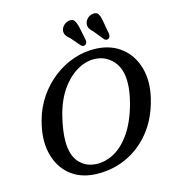

<svg xmlns="http://www.w3.org/2000/svg" viewBox="-133 -1031 1042 1155"><g transform="rotate(-15 388.5 -453.5)"><path d="M519 -714Q611 -709 673.2 -658.8Q735.5 -608.5 758.8 -525Q782 -441.5 757 -338Q728 -218.5 661.5 -137.8Q595 -57 504.5 -18.2Q414 20.5 313.5 14.5Q221.5 9 160.2 -43.2Q99 -95.5 78.5 -183.5Q58 -271.5 89 -383.5Q109.5 -459 152 -521Q194.5 -583 252.5 -627.5Q310.5 -672 378.8 -694.8Q447 -717.5 519 -714ZM334 -43.5Q390.5 -39 447 -68.2Q503.5 -97.5 551 -165Q598.5 -232.5 628.5 -342Q638.5 -381 643.2 -413.8Q648 -446.5 647.5 -473.5Q647 -556.5 605.2 -603Q563.5 -649.5 503.5 -655.5Q446.5 -661 389.5 -630.5Q332.5 -600 286.5 -536.2Q240.5 -472.5 216.5 -379Q205 -332.5 199.5 -293.8Q194 -255 194 -223Q194.5 -136.5 233.5 -92.2Q272.5 -48 334 -43.5ZM600 -864 614.5 -782.5Q615.5 -774 614.2 -766.5Q613 -759 606 -753.5Q591 -744 578.5 -756L528.5 -817.5Q513 -831 506 -844Q499 -857 501 -873Q503.5 -891 518 -905Q532.5 -919 552.5 -921.5Q577 -924.5 586.2 -908Q595.5 -891.5 600 -864ZM453 -864 469.5 -783Q471 -775 470 -767.5Q469 -760 462.5 -754.5Q448.5 -744 434.5 -755.5L383 -815.5Q367 -827.5 359.2 -839.8Q351.5 -852 352.5 -868.5Q354.5 -886.5 368.5 -900.8Q382.5 -915 402 -918.5Q426.5 -922.5 436.8 -906.8Q447 -891 453 -864Z"/></g></svg>

Font: Fraunces 9pt SuperSoft
Style: Italic
Weight: 400
Italic angle: -16°
Version: Version 1.000;[b76b70a41]